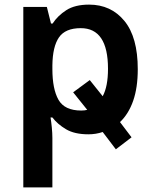

<svg xmlns="http://www.w3.org/2000/svg" viewBox="-20 -572 666 832"><path d="M363 10Q303 10 266 -12Q229 -34 207 -63H199Q202 -45 204.5 -20Q207 5 207 26V240H81V-542H183L201 -470H208Q230 -504 267.5 -528Q305 -552 366 -552Q461 -552 519 -481.5Q577 -411 577 -272Q577 -192 557 -135Q537 -78 500 -43L550 23L482 75L425 0Q396 10 363 10ZM330 -450Q263 -450 235.5 -410Q208 -370 207 -289V-273Q207 -186 233.5 -139.5Q260 -93 332 -93Q347 -93 358 -96L297 -172L369 -225L425 -155Q448 -197 448 -274Q448 -450 330 -450Z"/></svg>

Font: Noto Sans SemiBold
Style: Regular
Weight: 600
Designer: Monotype Design Team
Foundry: Monotype Imaging Inc.
Version: Version 2.007